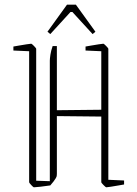

<svg xmlns="http://www.w3.org/2000/svg" viewBox="-20 -787 585 817"><path d="M104 -569 37 -572V-589Q43 -590 60 -593Q77 -596 93.5 -598.5Q110 -601 113 -601Q115 -601 124.5 -591.5Q134 -582 134 -579V-18L192 -16V-529Q192 -537 194.5 -554Q197 -571 204 -591H222V-318L411 -320V-569L344 -572V-589Q350 -590 367 -593Q384 -596 400.5 -598.5Q417 -601 420 -601Q422 -601 431.5 -591.5Q441 -582 441 -579V-22L508 -19V-2Q502 -1 485 2Q468 5 452 7.5Q436 10 432 10Q430 10 420.5 0.5Q411 -9 411 -12V-291L222 -293V-48Q222 -40 220.5 -35Q219 -30 208 -15L194 2Q176 5 152.5 7.5Q129 10 124 10Q122 10 113 0.5Q104 -9 104 -12ZM194 -642 182 -652 265 -767H303L386 -652L374 -642L288 -736H280Z"/></svg>

Font: Grenze Gotisch Thin
Style: Regular
Weight: 100
Designer: Renata Polastri
Foundry: Omnibus-Type
Version: Version 1.001